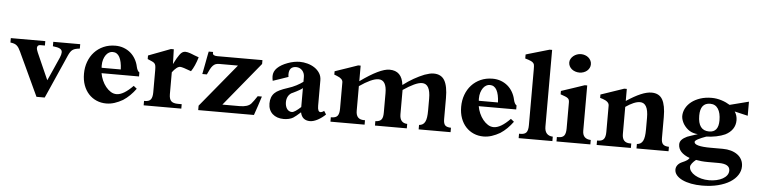

<svg xmlns="http://www.w3.org/2000/svg" viewBox="-52 -981 5903 1498"><g transform="rotate(5 2899.5 -231.5)"><path d="M3.9 -432.1H273.9V-397.5H236.3Q226.1 -397.5 219.7 -390.9Q213.4 -384.3 213.4 -373.5Q213.4 -366.7 216.3 -357.4Q219.2 -348.1 223.1 -338.9Q245.6 -287.1 269.5 -233.9Q293.5 -180.7 315.9 -129.4Q319.3 -136.7 325.9 -151.4Q332.5 -166 340.8 -184.6Q349.1 -203.1 358.2 -223.4Q367.2 -243.7 375.2 -262Q383.3 -280.3 389.6 -294.2Q396 -308.1 398.4 -314Q409.2 -339.4 409.2 -356.4Q409.2 -375 392.1 -384.3Q375 -393.6 336.4 -397.5V-432.1H547.4V-397.5Q528.3 -395.5 514.9 -392.1Q501.5 -388.7 491.5 -381.6Q481.4 -374.5 473.9 -363Q466.3 -351.6 458.5 -334Q455.1 -326.7 447.8 -309.6Q440.4 -292.5 430.2 -269.5Q419.9 -246.6 407.7 -219Q395.5 -191.4 383.1 -163.3Q370.6 -135.3 358.6 -107.9Q346.7 -80.6 336.4 -57.6Q326.2 -34.7 318.6 -17.6Q311 -0.5 307.6 6.8H243.2Q242.2 4.4 234.9 -11.2Q227.5 -26.9 216.3 -50.8Q205.1 -74.7 191.4 -104.5Q177.7 -134.3 163.3 -164.8Q148.9 -195.3 135.3 -224.9Q121.6 -254.4 110.6 -277.6Q99.6 -300.8 92.8 -315.7Q85.9 -330.6 85.4 -332Q77.6 -349.1 70.1 -360.8Q62.5 -372.6 53.5 -380.1Q44.4 -387.7 32.7 -391.6Q21 -395.5 3.9 -397.5Z M879.9 -263.2Q877.4 -326.2 859.1 -359.9Q840.8 -393.6 804.7 -393.6Q790.5 -393.6 776.9 -386Q763.2 -378.4 752.7 -363.8Q742.2 -349.1 735.6 -328.4Q729 -307.6 729 -281.2Q729 -277.3 729.2 -272.2Q729.5 -267.1 730 -263.2ZM1017.1 -124Q996.6 -95.7 971.7 -71Q946.8 -46.4 918.9 -28.3Q887.2 -9.8 854.7 0.7Q822.3 11.2 789.6 11.2Q748.5 11.2 713.4 -3.9Q678.2 -19 652.1 -47.1Q626 -75.2 611.3 -115.2Q596.7 -155.3 596.7 -205.1Q596.7 -255.4 612.8 -299.1Q628.9 -342.8 658.4 -375Q688 -407.2 729.7 -425.8Q771.5 -444.3 822.8 -444.3Q857.9 -444.3 887.9 -433.1Q918 -421.9 941.2 -402.1Q964.4 -382.3 980.2 -354.7Q996.1 -327.1 1002.9 -294.4Q1006.8 -277.8 1012.5 -267.8Q1018.1 -257.8 1026.4 -252.4V-221.2H732.9Q737.8 -192.9 749.8 -165.5Q761.7 -138.2 779.1 -116.7Q796.4 -95.2 817.6 -81.8Q838.9 -68.4 862.8 -68.4Q890.6 -68.4 922.9 -87.6Q955.1 -106.9 991.7 -144.5Z M1377 -34.7V0H1082V-34.7H1089.4Q1122.6 -34.7 1135.3 -52.5Q1147.9 -70.3 1147.9 -107.9V-280.8Q1147.9 -303.7 1145.5 -315.7Q1143.1 -327.6 1136 -335Q1128.9 -342.3 1116 -347.7Q1103 -353 1082 -362.3V-390.1Q1086.9 -392.1 1100.3 -397.2Q1113.8 -402.3 1131.8 -409.2Q1149.9 -416 1170.2 -423.6Q1190.4 -431.2 1208.3 -438Q1226.1 -444.8 1239 -449.7Q1252 -454.6 1255.9 -456.1H1278.3L1281.7 -340.3Q1283.2 -343.3 1287.1 -350.8Q1291 -358.4 1295.4 -366.5Q1299.8 -374.5 1303.2 -381.1Q1306.6 -387.7 1307.1 -388.2Q1316.9 -404.3 1324.7 -415.3Q1332.5 -426.3 1339.8 -432.6Q1347.2 -439 1355 -441.7Q1362.8 -444.3 1371.6 -444.3Q1379.9 -444.3 1388.9 -442.1Q1397.9 -439.9 1407 -437Q1416 -434.1 1424.8 -430.4Q1433.6 -426.8 1440.9 -423.8Q1449.7 -419.9 1459.2 -417.2Q1468.8 -414.6 1477.1 -410.6Q1466.8 -376 1453.9 -346.7Q1440.9 -317.4 1426.8 -297.4Q1393.1 -310.1 1371.3 -316.9Q1349.6 -323.7 1340.3 -323.7Q1326.7 -323.7 1310.8 -311Q1294.9 -298.3 1278.3 -275.9V-105.5Q1278.3 -67.4 1293.9 -51Q1309.6 -34.7 1348.6 -34.7Z M1509.3 0V-34.7L1788.1 -373H1641.6Q1625.5 -373 1613.8 -368.7Q1602.1 -364.3 1592 -353.8Q1582 -343.3 1572.8 -326.2Q1563.5 -309.1 1552.2 -283.2H1516.6Q1517.6 -288.1 1520.3 -302Q1522.9 -315.9 1526.6 -334.7Q1530.3 -353.5 1534.2 -374.5Q1538.1 -395.5 1541.5 -413.8Q1544.9 -432.1 1547.6 -445.3Q1550.3 -458.5 1551.3 -461.9H1585.9L1585.4 -459.5Q1585 -458.5 1585 -456.5Q1585 -454.6 1585 -453.6Q1585 -432.1 1621.6 -432.1H1974.6V-401.9L1693.4 -59.1H1828.6Q1860.8 -59.1 1883.5 -66.4Q1906.2 -73.7 1918.9 -88.4Q1926.3 -96.7 1937.7 -112.5Q1949.2 -128.4 1962.4 -148.4H1995.1Q1983.9 -112.3 1971.2 -74.2Q1958.5 -36.1 1945.8 0Z M2308.1 -242.2Q2300.3 -234.9 2286.4 -226.8Q2272.5 -218.8 2258.8 -211.7Q2245.1 -204.6 2234.6 -199.7Q2224.1 -194.8 2222.7 -194.3Q2204.6 -183.1 2195.1 -164.6Q2185.5 -146 2185.5 -121.1Q2185.5 -106 2189.2 -92.5Q2192.9 -79.1 2199.5 -69.6Q2206.1 -60.1 2216.1 -54.4Q2226.1 -48.8 2238.3 -48.8Q2249.5 -48.8 2267.8 -61Q2286.1 -73.2 2308.1 -93.8ZM2505.9 -52.7Q2493.2 -40 2477.8 -28.6Q2462.4 -17.1 2446.5 -8.5Q2430.7 0 2415 4.9Q2399.4 9.8 2385.3 9.8Q2355 9.8 2335.9 -5.4Q2316.9 -20.5 2310.1 -52.7Q2272.5 -18.6 2252.9 -6.3Q2238.3 2.4 2219.7 6.6Q2201.2 10.7 2180.2 11.2Q2152.3 11.2 2129.9 3.4Q2107.4 -4.4 2091.6 -18.8Q2075.7 -33.2 2067.1 -54Q2058.6 -74.7 2058.6 -100.1Q2058.6 -153.8 2090.8 -184.1Q2103.5 -196.8 2128.4 -208.7Q2153.3 -220.7 2189.9 -232.4Q2226.1 -243.7 2256.3 -259.5Q2286.6 -275.4 2308.1 -291.5V-330.1Q2308.1 -344.7 2303.2 -357.7Q2298.3 -370.6 2289.6 -380.1Q2280.8 -389.6 2268.8 -395.3Q2256.8 -400.9 2242.2 -400.9Q2186.5 -400.9 2186.5 -340.3Q2186.5 -335 2187 -329.6Q2187.5 -324.2 2188.5 -319.3Q2161.1 -309.6 2129.2 -298.8Q2097.2 -288.1 2068.4 -278.3Q2064 -298.3 2064 -314.9Q2064 -351.6 2092.5 -379.4Q2121.1 -407.2 2171.9 -425.8Q2197.8 -435.5 2221.2 -439.7Q2244.6 -443.8 2265.1 -444.3Q2295.9 -444.3 2326.7 -436Q2357.4 -427.7 2382.3 -411.4Q2407.2 -395 2422.9 -370.6Q2438.5 -346.2 2438.5 -314V-115.2Q2438.5 -67.4 2460.9 -67.4Q2466.3 -67.4 2473.1 -70.1Q2480 -72.8 2488.8 -79.6Z M3084 -105.5Q3084 -70.8 3099.1 -53.2Q3114.3 -35.6 3143.1 -34.7V0H2893.6V-34.7Q2910.6 -35.2 2922.1 -39.3Q2933.6 -43.5 2940.7 -52.2Q2947.8 -61 2950.7 -74.7Q2953.6 -88.4 2953.6 -107.9V-259.3Q2953.6 -362.3 2890.1 -362.3Q2863.8 -362.3 2825.9 -345Q2788.1 -327.6 2741.7 -295.4V-102.5Q2741.7 -34.7 2803.7 -34.7H2812.5V0H2544.9V-34.7H2551.3Q2584 -34.7 2597.4 -51.5Q2610.8 -68.4 2610.8 -107.9V-314Q2610.8 -328.1 2599.4 -339.6Q2587.9 -351.1 2565.9 -359.4Q2565.4 -359.9 2565.2 -359.6Q2564.9 -359.4 2564.5 -359.9H2564.9Q2559.1 -362.3 2553.2 -364.5Q2547.4 -366.7 2543 -368.2V-394.5Q2547.9 -396 2561.5 -400.9Q2575.2 -405.8 2593.5 -411.9Q2611.8 -418 2632.3 -425Q2652.8 -432.1 2671.4 -438.5Q2689.9 -444.8 2703.6 -449.7Q2717.3 -454.6 2722.2 -456.1H2741.7V-334Q2895 -444.3 2969.2 -444.3Q3066.9 -444.3 3079.1 -334Q3120.6 -365.7 3162.1 -389.2Q3203.6 -412.6 3243.7 -428.7Q3264.2 -436 3282 -440.2Q3299.8 -444.3 3314.9 -444.3Q3374.5 -444.3 3400.6 -399.7Q3426.8 -355 3426.8 -261.7V-97.2Q3426.8 -62.5 3439.9 -48.8Q3453.1 -35.2 3485.8 -34.7V0H3235.8V-34.7Q3252.4 -36.1 3263.9 -43.2Q3275.4 -50.3 3282.7 -64.5Q3290 -78.6 3293.2 -100.6Q3296.4 -122.6 3296.4 -153.8V-246.1Q3296.4 -362.3 3231 -362.3Q3206.1 -362.3 3168.7 -345Q3131.3 -327.6 3084 -295.4Z M3834 -263.2Q3831.5 -326.2 3813.2 -359.9Q3794.9 -393.6 3758.8 -393.6Q3744.6 -393.6 3731 -386Q3717.3 -378.4 3706.8 -363.8Q3696.3 -349.1 3689.7 -328.4Q3683.1 -307.6 3683.1 -281.2Q3683.1 -277.3 3683.3 -272.2Q3683.6 -267.1 3684.1 -263.2ZM3971.2 -124Q3950.7 -95.7 3925.8 -71Q3900.9 -46.4 3873 -28.3Q3841.3 -9.8 3808.8 0.7Q3776.4 11.2 3743.7 11.2Q3702.6 11.2 3667.5 -3.9Q3632.3 -19 3606.2 -47.1Q3580.1 -75.2 3565.4 -115.2Q3550.8 -155.3 3550.8 -205.1Q3550.8 -255.4 3566.9 -299.1Q3583 -342.8 3612.5 -375Q3642.1 -407.2 3683.8 -425.8Q3725.6 -444.3 3776.9 -444.3Q3812 -444.3 3842 -433.1Q3872.1 -421.9 3895.3 -402.1Q3918.5 -382.3 3934.3 -354.7Q3950.2 -327.1 3957 -294.4Q3960.9 -277.8 3966.6 -267.8Q3972.2 -257.8 3980.5 -252.4V-221.2H3687Q3691.9 -192.9 3703.9 -165.5Q3715.8 -138.2 3733.2 -116.7Q3750.5 -95.2 3771.7 -81.8Q3793 -68.4 3816.9 -68.4Q3844.7 -68.4 3877 -87.6Q3909.2 -106.9 3945.8 -144.5Z M4219.2 -708.5V-107.9Q4219.2 -72.3 4235.8 -54Q4252.4 -35.6 4283.2 -34.7V0H4019V-34.7H4031.2Q4063 -34.7 4076.4 -51Q4089.8 -67.4 4089.8 -107.9V-543.5Q4089.8 -573.2 4087.4 -582Q4085 -590.3 4078.4 -596.7Q4071.8 -603 4062 -607.7Q4052.2 -612.3 4040.5 -616.2Q4028.8 -620.1 4016.1 -623.5V-654.8Q4021.5 -656.7 4035.6 -660.9Q4049.8 -665 4068.4 -670.4Q4086.9 -675.8 4107.9 -681.9Q4128.9 -688 4147.5 -693.4Q4166 -698.7 4180.2 -702.9Q4194.3 -707 4199.7 -708.5Z M4446.8 -695.3Q4463.9 -695.3 4479 -689.9Q4494.1 -684.6 4505.4 -675Q4516.6 -665.5 4523.4 -652.3Q4530.3 -639.2 4530.3 -623Q4530.3 -606.9 4523.4 -593.8Q4516.6 -580.6 4505.1 -571Q4493.7 -561.5 4478.5 -556.2Q4463.4 -550.8 4446.8 -550.8Q4429.2 -550.8 4413.6 -556.2Q4397.9 -561.5 4386.2 -571Q4374.5 -580.6 4367.7 -594Q4360.8 -607.4 4360.8 -623Q4360.8 -637.7 4368.2 -650.9Q4375.5 -664.1 4387.7 -674.1Q4399.9 -684.1 4415.3 -689.7Q4430.7 -695.3 4446.8 -695.3ZM4580.6 0H4315.4V-34.7H4326.7Q4358.4 -34.7 4371.8 -51.3Q4385.3 -67.9 4385.3 -107.9V-311Q4385.3 -323.7 4382.3 -331.5Q4379.4 -339.4 4371.8 -345.2Q4364.3 -351.1 4350.6 -356.4Q4336.9 -361.8 4315.4 -369.1V-395.5Q4358.9 -409.7 4406 -425.5Q4453.1 -441.4 4496.6 -456.1H4516.1V-101.1Q4516.1 -68.8 4532.7 -52.2Q4549.3 -35.6 4580.6 -34.7Z M5132.8 -97.2Q5132.8 -80.1 5136 -68.4Q5139.2 -56.6 5146.5 -49.3Q5153.8 -42 5165.3 -38.6Q5176.8 -35.2 5192.9 -34.7V0H4941.9V-34.7Q4958.5 -36.1 4970 -43.2Q4981.4 -50.3 4988.8 -64.2Q4996.1 -78.1 4999.5 -100.3Q5002.9 -122.6 5002.9 -153.8V-246.1Q5002.9 -362.3 4938 -362.3Q4916 -362.3 4887.2 -350.1Q4858.4 -337.9 4826.2 -315.4V-102.5Q4826.2 -34.7 4888.2 -34.7H4897.9V0H4629.9V-34.7H4636.2Q4668.9 -34.7 4682.6 -51.8Q4696.3 -68.8 4696.3 -107.9V-314Q4696.3 -329.6 4683.6 -341.6Q4670.9 -353.5 4647.5 -361.3Q4646 -362.3 4643.3 -363Q4640.6 -363.8 4640.1 -363.3Q4637.2 -364.3 4633.8 -365.7Q4630.4 -367.2 4625 -368.2V-394.5Q4629.9 -396 4643.8 -400.9Q4657.7 -405.8 4676.3 -411.9Q4694.8 -418 4715.6 -425.3Q4736.3 -432.6 4754.9 -438.7Q4773.4 -444.8 4787.4 -449.7Q4801.3 -454.6 4805.7 -456.1H4826.2V-361.8Q4888.7 -403.3 4936.8 -423.8Q4984.9 -444.3 5021.5 -444.3Q5081.1 -444.3 5106.9 -399.7Q5132.8 -355 5132.8 -261.7Z M5407.2 -297.9Q5407.2 -181.2 5494.6 -181.2Q5567.9 -181.2 5567.9 -273.9Q5567.9 -332.5 5546.6 -365Q5525.4 -397.5 5484.9 -397.5Q5407.2 -397.5 5407.2 -297.9ZM5505.9 57.1Q5479.5 57.1 5456.1 54.9Q5432.6 52.7 5412.6 48.8Q5395.5 62 5383.1 77.9Q5370.6 93.8 5370.6 106.9Q5370.6 124.5 5382.6 140.9Q5394.5 157.2 5415.8 169.9Q5437 182.6 5465.6 190.2Q5494.1 197.8 5526.9 197.8Q5558.1 197.8 5585.7 191.4Q5613.3 185.1 5633.8 173.6Q5654.3 162.1 5666.3 145.8Q5678.2 129.4 5678.2 108.9Q5678.2 57.1 5590.8 57.1ZM5784.2 -439.9V-329.6L5680.2 -354Q5700.2 -324.2 5700.2 -286.6Q5700.2 -248 5680.2 -218.5Q5660.2 -189 5622.6 -169.9Q5608.9 -163.6 5591.1 -158Q5573.2 -152.3 5553.7 -148.4Q5534.2 -144.5 5514.2 -142.3Q5494.1 -140.1 5476.6 -139.6Q5437 -125.5 5413.1 -112.8Q5389.2 -100.1 5389.2 -90.3Q5389.2 -55.7 5519.5 -55.7H5612.8Q5647.5 -55.7 5676.8 -47.4Q5706.1 -39.1 5727.8 -23.4Q5749.5 -7.8 5761.7 15.4Q5773.9 38.6 5773.9 67.9Q5773.9 103.5 5753.4 135.5Q5732.9 167.5 5694.6 191.7Q5656.2 215.8 5600.8 230Q5545.4 244.1 5475.1 244.1Q5429.7 244.1 5390.1 236.6Q5350.6 229 5321.3 215.1Q5292 201.2 5275.4 181.4Q5258.8 161.6 5258.8 137.7Q5258.8 119.1 5269.8 103.8Q5280.8 88.4 5299.8 79.1Q5317.4 71.3 5327.6 66.2Q5337.9 61 5344 56.6Q5350.1 52.2 5353.8 48.1Q5357.4 43.9 5361.3 38.1Q5271 4.4 5271 -61Q5271 -81.5 5285.6 -97.2Q5300.3 -112.8 5327.6 -125.5Q5337.4 -129.4 5359.1 -136.5Q5380.9 -143.6 5408.7 -152.8Q5371.6 -154.8 5343.8 -171.9Q5315.9 -189 5294.9 -221.2Q5286.6 -235.4 5281.2 -251Q5275.9 -266.6 5275.4 -281.7Q5275.4 -314.5 5291 -344Q5306.6 -373.5 5335.2 -395.8Q5363.8 -418 5403.8 -431.2Q5443.8 -444.3 5492.7 -444.3Q5512.2 -444.3 5531.7 -441.2Q5551.3 -438 5569.8 -432.1Q5588.4 -426.3 5605.2 -418.5Q5622.1 -410.6 5635.7 -401.9Z"/></g></svg>

Font: XB Niloofar
Style: Bold
Weight: 700
Designer: Behnam
Foundry: Irmug
Version: Version 7.201 2008